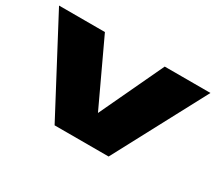

<svg xmlns="http://www.w3.org/2000/svg" viewBox="-107 -824 1214 1062"><g transform="rotate(30 500.0 -293.0)"><path d="M317 0H662L974 -586H682L490.5 -179L300 -586H7Z"/></g></svg>

Font: Anybody ExtraExpanded Black
Style: Regular
Weight: 900
Width: 8
Version: Version 1.113;gftools[0.9.25]